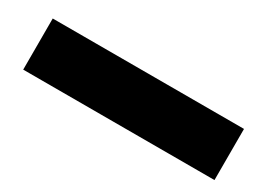

<svg xmlns="http://www.w3.org/2000/svg" viewBox="-25 -934 585 439"><g transform="rotate(30 267.5 -714.5)"><path d="M30 -647V-782H535V-647Z"/></g></svg>

Font: Unbounded ExtraBold
Style: Regular
Weight: 800
Designer: Luke Prowse, Jean-Baptiste Morizot, Fátima Lázaro, Florian Runge
Foundry: NaN
Version: Version 1.701;gftools[0.9.28.dev5+ged2979d]